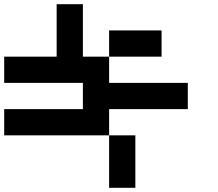

<svg xmlns="http://www.w3.org/2000/svg" viewBox="-20 -895 1040 915"><path d="M0 -250V-375H375V-500H0V-625H250V-875H375V-625H500V-500H875V-375H500V-250ZM500 -250H625V0H500ZM500 -625V-750H750V-625Z"/></svg>

Font: GalmuriMono7 Regular
Style: Regular
Weight: 400
Designer: Lee Minseo (quiple)
Version: Version 2.399;hotconv 1.1.1;makeotfexe 2.6.0 DEVELOPMENT